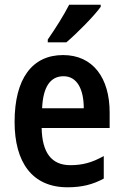

<svg xmlns="http://www.w3.org/2000/svg" viewBox="-20 -786 524 816"><path d="M408 -757V-766H274C251 -721 217 -667 183 -618V-606H262C308 -645 380 -718 408 -757ZM248 -552C117 -552 42 -452 42 -268C42 -96 117 10 267 10C328 10 375 -2 421 -27V-123C372 -95 330 -84 279 -84C199 -84 159 -137 157 -242H446V-308C446 -455 375 -552 248 -552ZM250 -462C308 -462 336 -406 336 -326H159C163 -420 196 -462 250 -462Z"/></svg>

Font: Noto Sans Arabic Cond SemBd
Style: Regular
Weight: 600
Width: 3
Designer: Monotype Design Team, Nadine Chahine, Nizar Qandah and Khaled Hosny
Foundry: Monotype Imaging Inc.
Version: Version 2.012